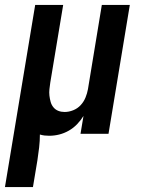

<svg xmlns="http://www.w3.org/2000/svg" viewBox="-53 -540 573 775"><path d="M-33 215 89 -520H202L150 -207Q148 -193 146.5 -180Q145 -167 146.5 -154Q148 -141 151.5 -128.5Q155 -116 163 -106.5Q171 -97 182.5 -92.5Q194 -88 208 -88Q225 -88 242.5 -95Q260 -102 272.5 -115.5Q285 -129 292 -146Q299 -163 302 -180L358 -520H471L385 0H272L284 -72Q273 -54 258 -38.5Q243 -23 224.5 -12.5Q206 -2 186 3Q166 8 146 8Q136 8 127 7Q118 6 108 3Q108 29 105 55Q102 81 98 107L80 215Z"/></svg>

Font: Iosevka Curly
Style: Bold Italic
Weight: 700
Italic angle: -9°
Monospace: yes
Designer: Belleve Invis
Foundry: Belleve Invis
Version: Version 22.1.2; ttfautohint (v1.8.4)